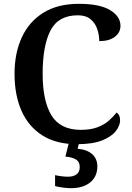

<svg xmlns="http://www.w3.org/2000/svg" viewBox="-20 -744 688 1004"><path d="M382 10Q274 10 201.5 -36Q129 -82 92.5 -164.5Q56 -247 56 -358Q56 -466 94 -548.5Q132 -631 207 -677.5Q282 -724 392 -724Q502 -724 556 -691Q610 -658 610 -609Q610 -574 580.5 -551.5Q551 -529 499 -529Q499 -561 488.5 -592Q478 -623 453.5 -643.5Q429 -664 387 -664Q285 -664 244 -584.5Q203 -505 203 -358Q203 -217 249 -141Q295 -65 403 -65Q454 -65 489.5 -78.5Q525 -92 549 -113Q573 -134 590 -156Q608 -143 608 -115Q608 -88 586 -59Q564 -30 514.5 -10Q465 10 382 10ZM351 240Q335 240 310.5 237Q286 234 268 229V172Q306 180 336 180Q364 180 380.5 167.5Q397 155 397 130Q397 101 375.5 89Q354 77 322 75L343 -9H396L386 34Q435 38 462 62Q489 86 489 126Q489 179 452 209.5Q415 240 351 240Z"/></svg>

Font: Noto Serif Malayalam SemiBold
Style: Regular
Weight: 600
Designer: Indian type Foundry, Jelle Bosma, Monotype Design Team
Foundry: Monotype Imaging Inc.
Version: Version 2.104; ttfautohint (v1.8.4.7-5d5b)